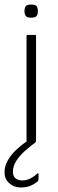

<svg xmlns="http://www.w3.org/2000/svg" viewBox="-40 -626 256 847"><path d="M119 -5Q119 0 115 0H82Q77 0 77 -5V-467Q77 -472 82 -472H115Q119 -472 119 -467ZM127 -577Q127 -563 121.5 -555.5Q116 -548 97 -548Q80 -548 74 -555.5Q68 -563 68 -577Q68 -592 74 -599Q80 -606 97 -606Q116 -606 121.5 -599Q127 -592 127 -577ZM51 201Q22 201 1 182.5Q-20 164 -20 134Q-20 106 -5 80.5Q10 55 32 34.5Q54 14 73 1Q76 -2 80.5 -3Q85 -4 89 -4H114Q116 -4 117.5 -1.5Q119 1 114 4Q96 17 72.5 37.5Q49 58 33 82Q17 106 17 132Q17 151 28.5 160.5Q40 170 58 170Q78 170 95.5 160.5Q113 151 123 141Q126 138 128 138.5Q130 139 130 142V165Q130 172 123 177Q112 186 94.5 193.5Q77 201 51 201Z"/></svg>

Font: Glory Thin ExtraLight
Style: Regular
Weight: 250
Version: Version 1.011